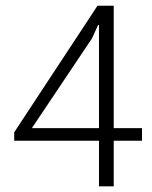

<svg xmlns="http://www.w3.org/2000/svg" viewBox="-20 -660 539 680"><path d="M330.6 -206.1V-570.8L327.6 -571.8L305.7 -523.9L92.8 -206.1ZM382.8 -639.6V-206.1H482.9V-161.6H382.8V0H330.6V-161.6H30.3V-191.4L325.2 -639.6Z"/></svg>

Font: Yantramanav Light
Style: Regular
Weight: 300
Version: Version 1.001;PS 1.0;hotconv 1.0.72;makeotf.lib2.5.5900; ttf